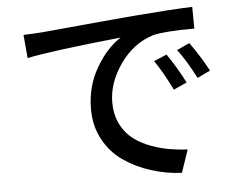

<svg xmlns="http://www.w3.org/2000/svg" viewBox="-53 -798 1106 895"><g transform="rotate(-5 500.0 -350.5)"><path d="M678.7 -498 739.3 -523.4Q783.2 -460 821.3 -385.7L758.8 -357.4Q717.8 -442.4 678.7 -498ZM790 -540 849.6 -567.4Q895.5 -503.9 934.6 -431.6L874 -402.3Q831.1 -486.3 790 -540ZM92.8 -563.5 83 -672.9Q140.6 -674.8 174.8 -677.7Q485.4 -707 605.5 -716.8Q783.2 -731.4 877.9 -734.4L878.9 -632.8Q741.2 -632.8 685.5 -619.1Q590.8 -589.8 529.3 -502Q467.8 -414.1 467.8 -322.3Q467.8 -269.5 486.8 -228Q505.9 -186.5 537.1 -159.2Q568.4 -131.8 612.3 -113.3Q656.2 -94.7 701.7 -85.9Q747.1 -77.1 798.8 -74.2L762.7 32.2Q687.5 28.3 618.7 6.3Q549.8 -15.6 492.2 -55.2Q434.6 -94.7 400.4 -158.2Q366.2 -221.7 366.2 -299.8Q366.2 -405.3 416 -491.7Q465.8 -578.1 533.2 -621.1Q200.2 -586.9 92.8 -563.5Z"/></g></svg>

Font: GenEi Gothic M SemiBold
Style: Regular
Weight: 500
Designer: o_tamon (Modified); [Source Han Sans]
Ryoko NISHIZUKA  (kana & ideographs); Paul D. Hunt (Latin, Greek & Cyrillic); Wenl
Version: Version 1.1a;Original Version 1.004